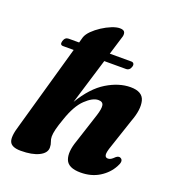

<svg xmlns="http://www.w3.org/2000/svg" viewBox="-136 -851 890 973"><g transform="rotate(20 308.5 -365.0)"><path d="M92.5 -582Q99 -604.5 119 -604.5H175L183.5 -635Q189.5 -653 208.2 -671.8Q227 -690.5 252 -706.8Q277 -723 302 -733Q327 -743 345 -743Q367.5 -743 372 -730.5Q376.5 -718 370 -701L340.5 -604.5H456.5Q466 -604.5 469.8 -598Q473.5 -591.5 470.5 -582Q464 -559.5 443.5 -559.5H327L251.5 -312Q305.5 -402 370.8 -441.5Q436 -481 498.5 -481Q563 -481 574.5 -436.2Q586 -391.5 559.5 -322L507 -165Q494.5 -130 496.5 -115.8Q498.5 -101.5 513 -101.5Q521 -101.5 528.8 -106Q536.5 -110.5 548.5 -122.5Q563 -133.5 574 -126Q591 -115 572.5 -82.5Q550 -40.5 507 -14Q464 12.5 406.5 12.5Q340 12.5 325.2 -26Q310.5 -64.5 333.5 -129L385.5 -289Q398 -328 394.5 -346Q391 -364 367 -364Q336.5 -364 298 -327.2Q259.5 -290.5 232.5 -210.5Q219 -173 213.2 -149.2Q207.5 -125.5 207.5 -110Q207.5 -95 212.8 -82.2Q218 -69.5 218 -53Q218 -23.5 181.5 -5.5Q145 12.5 84.5 12.5Q35.5 12.5 24 -12.8Q12.5 -38 32.5 -102L162 -559.5H105Q86 -559.5 92.5 -582Z"/></g></svg>

Font: Fraunces 9pt S000
Style: Bold Italic
Weight: 700
Italic angle: -16°
Version: Version 1.000; ttfautohint (v1.8.3)